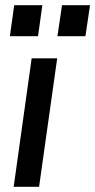

<svg xmlns="http://www.w3.org/2000/svg" viewBox="-20 -717 366 737"><path d="M101.5 -493H199.5L130 0H32.5ZM218 -697H325.5L308 -578H200.5ZM34.5 -697H142.5L126 -578H18Z"/></svg>

Font: HK Grotesk Medium
Style: Italic
Weight: 500
Italic angle: -8°
Designer: Alfredo Marco Pradil
Foundry: Hanken Design Co.
Version: Version 3.004